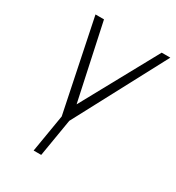

<svg xmlns="http://www.w3.org/2000/svg" viewBox="-179 -654 885 966"><g transform="rotate(30 263.0 -170.5)"><path d="M90.9 -545.5H140.3L234.7 -106.2L475.5 -545.5H525.6L244.3 -16L207.7 203.1H163.7L200.3 -16Z"/></g></svg>

Font: Inter UI Extra Light
Style: Italic
Weight: 200
Italic angle: -9.39999°
Designer: Rasmus Andersson
Foundry: rsms
Version: 3.2;8d6f07862